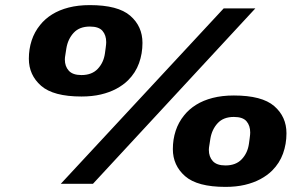

<svg xmlns="http://www.w3.org/2000/svg" viewBox="-20 -720 1206 752"><path d="M218 0 856 -687H980L344 0ZM299 -342Q189 -342 141 -384Q93 -426 93 -490Q93 -528 104 -561.5Q115 -595 137 -622Q156 -646 184 -663.5Q212 -681 249 -690.5Q286 -700 332 -700Q442 -700 490 -658.5Q538 -617 538 -552Q538 -510 524.5 -472.5Q511 -435 482 -406Q463 -387 436 -372.5Q409 -358 375 -350Q341 -342 299 -342ZM863 12Q753 12 705 -30Q657 -72 657 -136Q657 -174 668 -207.5Q679 -241 701 -268Q720 -292 748 -309.5Q776 -327 813 -336.5Q850 -346 896 -346Q1006 -346 1054 -304.5Q1102 -263 1102 -198Q1102 -156 1088.5 -118.5Q1075 -81 1046 -52Q1027 -33 1000 -18.5Q973 -4 939 4Q905 12 863 12ZM299 -426Q340 -426 363 -450.5Q386 -475 391 -511Q393 -525 394 -533Q395 -541 395.5 -546Q396 -551 396 -555Q396 -582 381.5 -599Q367 -616 332 -616Q291 -616 268.5 -591.5Q246 -567 240 -531Q238 -517 236.5 -508.5Q235 -500 234.5 -495.5Q234 -491 234 -487Q234 -460 249.5 -443Q265 -426 299 -426ZM863 -72Q904 -72 927 -96.5Q950 -121 955 -157Q957 -171 958 -179Q959 -187 959.5 -192Q960 -197 960 -201Q960 -228 945.5 -245Q931 -262 896 -262Q855 -262 832.5 -237.5Q810 -213 804 -177Q802 -163 800.5 -154.5Q799 -146 798.5 -141.5Q798 -137 798 -133Q798 -106 813.5 -89Q829 -72 863 -72Z"/></svg>

Font: Archivo Expanded Black
Style: Italic
Weight: 900
Width: 7
Italic angle: -10°
Designer: Hector Gatti
Foundry: Omnibus-Type
Version: Version 2.001